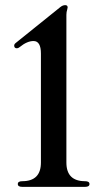

<svg xmlns="http://www.w3.org/2000/svg" viewBox="-20 -727 386 747"><path d="M35.2 -549.8Q35.2 -555.2 41.5 -560.1L214.4 -699.2Q224.1 -707 233.6 -707Q243.2 -707 243.2 -698.2Q243.2 -695.3 241.7 -690.9Q238.3 -680.2 238.3 -669.4V-94.7Q238.3 -22 311 -22Q328.1 -22 328.1 -11Q328.1 0 311 0H66.4Q49.3 0 49.3 -11Q49.3 -22 66.4 -22Q139.2 -22 139.2 -94.7V-518.6Q139.2 -567.4 110.4 -567.4Q85.4 -567.4 56.6 -543.9Q50.8 -539.1 45.9 -539.1Q35.2 -539.1 35.2 -549.8Z"/></svg>

Font: UnifrakturMaguntia20
Style: Book
Weight: 400
Designer: j. 'mach' wust, Gerrit Ansmann, Georg Duffner, based on a font by Peter Wiegel, original typeface by Carl Albert Fahrenw
Version: Version 2017-03-19